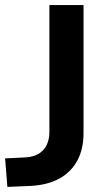

<svg xmlns="http://www.w3.org/2000/svg" viewBox="-20 -725 437 754"><path d="M9 9 0 -103 82 -107Q111 -109 131.5 -121Q152 -133 163 -155Q174 -177 174 -207V-705H308V-202Q308 -140 284 -95Q260 -50 214.5 -24.5Q169 1 103 5Z"/></svg>

Font: Nunito Sans 9pt
Style: Bold
Weight: 700
Version: Version 3.101;gftools[0.9.27]